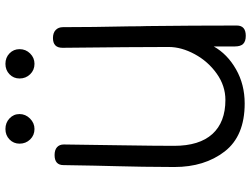

<svg xmlns="http://www.w3.org/2000/svg" viewBox="-129 -794 925 707"><g transform="rotate(-90 333.5 -440.5)"><path d="M591 -362Q593 -192 593 -31Q593 2 555 2Q535 2 525.5 -7.5Q516 -17 516 -38V-116Q488 -66 432 -34Q376 -2 306 -2Q186 -2 129 -76Q72 -150 72 -261Q72 -315 73 -377Q74 -439 75 -472Q77 -539 79 -669Q79 -702 116 -702Q135 -702 145 -693Q155 -684 155 -668Q155 -638 152 -458Q150 -330 150 -262Q150 -169 193.5 -121Q237 -73 319 -73Q371 -73 416 -105Q461 -137 487.5 -186Q514 -235 514 -282Q514 -406 511 -673Q511 -708 547 -708Q566 -708 576.5 -698Q587 -688 587 -671Q587 -563 590 -426Q590 -385 591 -362ZM158 -831Q158 -853 173.5 -868Q189 -883 212 -883Q235 -883 251 -868Q267 -853 267 -831Q267 -809 250.5 -792.5Q234 -776 212 -776Q189 -776 173.5 -792Q158 -808 158 -831ZM398 -831Q398 -853 413.5 -868Q429 -883 452 -883Q475 -883 490.5 -868Q506 -853 506 -831Q506 -808 490 -792Q474 -776 452 -776Q429 -776 413.5 -792Q398 -808 398 -831Z"/></g></svg>

Font: Mali
Style: Regular
Weight: 400
Version: Version 1.000; ttfautohint (v1.6)